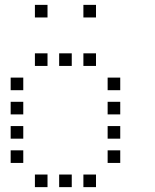

<svg xmlns="http://www.w3.org/2000/svg" viewBox="-20 -796 640 792"><path d="M125 -776Q124 -776 124 -776Q124 -776 124 -775V-725Q124 -724 124 -724Q124 -724 125 -724H175Q176 -724 176 -724Q176 -724 176 -725V-775Q176 -776 176 -776Q176 -776 175 -776ZM325 -776Q324 -776 324 -776Q324 -776 324 -775V-725Q324 -724 324 -724Q324 -724 325 -724H375Q376 -724 376 -724Q376 -724 376 -725V-775Q376 -776 376 -776Q376 -776 375 -776ZM125 -576Q124 -576 124 -576Q124 -576 124 -575V-525Q124 -524 124 -524Q124 -524 125 -524H175Q176 -524 176 -524Q176 -524 176 -525V-575Q176 -576 176 -576Q176 -576 175 -576ZM225 -576Q224 -576 224 -576Q224 -576 224 -575V-525Q224 -524 224 -524Q224 -524 225 -524H275Q276 -524 276 -524Q276 -524 276 -525V-575Q276 -576 276 -576Q276 -576 275 -576ZM325 -576Q324 -576 324 -576Q324 -576 324 -575V-525Q324 -524 324 -524Q324 -524 325 -524H375Q376 -524 376 -524Q376 -524 376 -525V-575Q376 -576 376 -576Q376 -576 375 -576ZM25 -476Q24 -476 24 -476Q24 -476 24 -475V-425Q24 -424 24 -424Q24 -424 25 -424H75Q76 -424 76 -424Q76 -424 76 -425V-475Q76 -476 76 -476Q76 -476 75 -476ZM425 -476Q424 -476 424 -476Q424 -476 424 -475V-425Q424 -424 424 -424Q424 -424 425 -424H475Q476 -424 476 -424Q476 -424 476 -425V-475Q476 -476 476 -476Q476 -476 475 -476ZM25 -376Q24 -376 24 -376Q24 -376 24 -375V-325Q24 -324 24 -324Q24 -324 25 -324H75Q76 -324 76 -324Q76 -324 76 -325V-375Q76 -376 76 -376Q76 -376 75 -376ZM425 -376Q424 -376 424 -376Q424 -376 424 -375V-325Q424 -324 424 -324Q424 -324 425 -324H475Q476 -324 476 -324Q476 -324 476 -325V-375Q476 -376 476 -376Q476 -376 475 -376ZM25 -276Q24 -276 24 -276Q24 -276 24 -275V-225Q24 -224 24 -224Q24 -224 25 -224H75Q76 -224 76 -224Q76 -224 76 -225V-275Q76 -276 76 -276Q76 -276 75 -276ZM425 -276Q424 -276 424 -276Q424 -276 424 -275V-225Q424 -224 424 -224Q424 -224 425 -224H475Q476 -224 476 -224Q476 -224 476 -225V-275Q476 -276 476 -276Q476 -276 475 -276ZM25 -176Q24 -176 24 -176Q24 -176 24 -175V-125Q24 -124 24 -124Q24 -124 25 -124H75Q76 -124 76 -124Q76 -124 76 -125V-175Q76 -176 76 -176Q76 -176 75 -176ZM425 -176Q424 -176 424 -176Q424 -176 424 -175V-125Q424 -124 424 -124Q424 -124 425 -124H475Q476 -124 476 -124Q476 -124 476 -125V-175Q476 -176 476 -176Q476 -176 475 -176ZM125 -76Q124 -76 124 -76Q124 -76 124 -75V-25Q124 -24 124 -24Q124 -24 125 -24H175Q176 -24 176 -24Q176 -24 176 -25V-75Q176 -76 176 -76Q176 -76 175 -76ZM225 -76Q224 -76 224 -76Q224 -76 224 -75V-25Q224 -24 224 -24Q224 -24 225 -24H275Q276 -24 276 -24Q276 -24 276 -25V-75Q276 -76 276 -76Q276 -76 275 -76ZM325 -76Q324 -76 324 -76Q324 -76 324 -75V-25Q324 -24 324 -24Q324 -24 325 -24H375Q376 -24 376 -24Q376 -24 376 -25V-75Q376 -76 376 -76Q376 -76 375 -76Z"/></svg>

Font: Doto
Style: Regular
Weight: 400
Monospace: yes
Version: Version 1.000